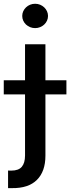

<svg xmlns="http://www.w3.org/2000/svg" viewBox="-59 -776 366 1000"><path d="M-39.4 -284.4V-358H71.4V-545.5H177.6V-358H286.9V-284.4H177.6V34.8Q177.6 116.8 133.3 160.9Q89.1 204.9 3.6 203.8H-17V112.2Q-12.1 112.6 -8.3 112.6Q-4.6 112.6 0 112.6Q38 112.6 54.7 92.5Q71.4 72.4 71.4 34.1V-284.4ZM56.8 -692.8Q56.8 -706 62.1 -717.5Q67.5 -729 76.5 -737.7Q85.6 -746.4 97.8 -751.4Q110.1 -756.4 123.9 -756.4Q137.8 -756.4 149.9 -751.4Q161.9 -746.4 171.2 -737.7Q180.4 -729 185.7 -717.5Q191.1 -706 191.1 -692.8Q191.1 -679.7 185.7 -668.1Q180.4 -656.6 171.2 -648.1Q161.9 -639.6 149.9 -634.6Q137.8 -629.6 123.9 -629.6Q110.1 -629.6 97.8 -634.6Q85.6 -639.6 76.5 -648.1Q67.5 -656.6 62.1 -668.1Q56.8 -679.7 56.8 -692.8Z"/></svg>

Font: Cannonade Med
Style: Regular
Weight: 500
Designer: Rasmus Andersson
Foundry: rsms
Version: Version 3.012;git-f93a4a705